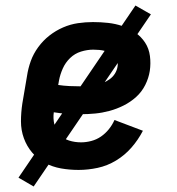

<svg xmlns="http://www.w3.org/2000/svg" viewBox="-20 -608 640 696"><path d="M265 8Q232 8 201 2.5Q170 -3 143 -17.5Q116 -32 96.5 -55Q77 -78 66.5 -107Q56 -136 56 -168Q56 -200 61 -233L78 -333Q82 -360 91.5 -386.5Q101 -413 118.5 -437Q136 -461 159 -479Q182 -497 208.5 -508.5Q235 -520 262.5 -524Q290 -528 317 -528Q345 -528 372 -525Q399 -522 424 -513.5Q449 -505 470.5 -490Q492 -475 506 -453.5Q520 -432 523.5 -405Q527 -378 523 -351Q519 -325 506.5 -300Q494 -275 473.5 -256.5Q453 -238 428 -225.5Q403 -213 377 -206Q351 -199 325 -196.5Q299 -194 273 -194Q248 -194 223.5 -195.5Q199 -197 175 -201Q172 -179 177 -157.5Q182 -136 196 -120.5Q210 -105 230.5 -98.5Q251 -92 274 -92Q292 -92 311 -97Q330 -102 346 -113Q362 -124 374.5 -139.5Q387 -155 395 -173L498 -134Q481 -101 456.5 -73Q432 -45 400.5 -26Q369 -7 334 0.5Q299 8 265 8ZM274 -295Q287 -295 300 -296Q313 -297 326.5 -299.5Q340 -302 352.5 -307Q365 -312 377 -320.5Q389 -329 396.5 -341Q404 -353 406 -366Q408 -377 405.5 -387.5Q403 -398 396 -405Q389 -412 379.5 -416.5Q370 -421 360 -423.5Q350 -426 339.5 -427Q329 -428 318 -428Q296 -428 273.5 -421Q251 -414 234 -397.5Q217 -381 207.5 -359.5Q198 -338 194 -317L191 -300Q211 -297 232 -296Q253 -295 274 -295ZM102 68 47 36 471 -588 527 -556Z"/></svg>

Font: Iosevka HT Extended
Style: Bold Italic
Weight: 700
Width: 7
Italic angle: -9°
Monospace: yes
Designer: Belleve Invis
Foundry: Belleve Invis
Version: Version 32.3.0; ttfautohint (v1.8.4)